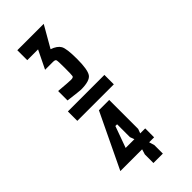

<svg xmlns="http://www.w3.org/2000/svg" viewBox="-239 -759 792 792"><g transform="rotate(-45 157.0 -363.0)"><path d="M30 -400H243V-345H30ZM206 -125V-73H177L184 -50V0H129V-50L136 -73H9L124 -313H184V-144L177 -125ZM136 -219H126L92 -125H143L136 -144ZM61 -726H215L161 -632Q190 -622 200 -604.5Q210 -587 210 -526Q210 -465 197 -445Q184 -425 132 -425Q125 -425 61 -433V-488Q118 -483 131.5 -483Q145 -483 146.5 -489.5Q148 -496 148 -536Q148 -576 146 -582Q144 -588 131 -588H85L124 -668H61Z"/></g></svg>

Font: Economica
Style: Bold
Weight: 700
Designer: Vicente Lamonaca
Foundry: Vicente Lamonaca
Version: Version 1.100